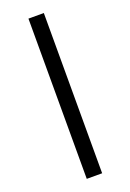

<svg xmlns="http://www.w3.org/2000/svg" viewBox="-185 -774 764 1126"><g transform="rotate(-20 197.0 -211.0)"><path d="M150 289V-711H246V289Z"/></g></svg>

Font: EauTest
Style: Bold
Weight: 700
Designer: Christian Thalmann (Catharsis Fonts)
Version: Version 0.001;PS 000.001;hotconv 1.0.88;makeotf.lib2.5.64775